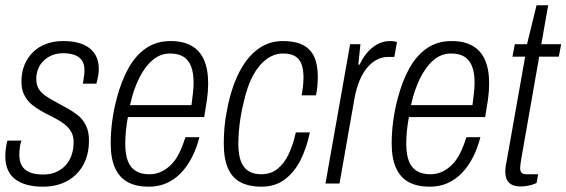

<svg xmlns="http://www.w3.org/2000/svg" viewBox="-21 -693 2139 725"><path d="M142 12Q105 12 78 4Q51 -4 33.5 -18.5Q16 -33 7.5 -54.5Q-1 -76 -1 -102Q-1 -116 1 -132Q3 -148 7 -162H60Q55 -149 53.5 -134Q52 -119 52 -108Q52 -83 62 -66.5Q72 -50 92 -42Q112 -34 142 -34Q169 -34 190 -43Q211 -52 226 -68Q241 -84 249 -106.5Q257 -129 257 -156Q257 -180 247.5 -196Q238 -212 222.5 -224Q207 -236 188 -246Q169 -256 149 -266Q132 -275 116 -285.5Q100 -296 87.5 -309.5Q75 -323 67.5 -341.5Q60 -360 60 -385Q60 -420 71.5 -448Q83 -476 104 -496.5Q125 -517 154 -527.5Q183 -538 218 -538Q249 -538 274 -531.5Q299 -525 316.5 -511.5Q334 -498 343 -478.5Q352 -459 352 -432Q352 -420 349.5 -406Q347 -392 343 -377H292Q296 -401 297 -411Q298 -421 298 -427Q298 -452 287.5 -466Q277 -480 259 -486Q241 -492 218 -492Q193 -492 174.5 -484Q156 -476 142.5 -462.5Q129 -449 122.5 -431.5Q116 -414 116 -396Q116 -372 125.5 -357Q135 -342 151 -331Q167 -320 186 -310Q207 -298 229.5 -286Q252 -274 271.5 -259Q291 -244 303 -220.5Q315 -197 315 -162Q315 -121 302 -88.5Q289 -56 265.5 -33.5Q242 -11 210.5 0.5Q179 12 142 12Z M541 12Q494 12 462 -5Q430 -22 413.5 -58.5Q397 -95 397 -151Q397 -194 403 -238Q409 -282 420 -322Q437 -387 464 -435.5Q491 -484 530.5 -511Q570 -538 623 -538Q670 -538 701.5 -520.5Q733 -503 749 -467.5Q765 -432 765 -378Q765 -348 760.5 -316.5Q756 -285 750 -251H462Q457 -224 454.5 -199Q452 -174 452 -151Q452 -110 462 -84.5Q472 -59 492.5 -47Q513 -35 543 -35Q567 -35 587.5 -44.5Q608 -54 625.5 -71.5Q643 -89 656 -115.5Q669 -142 679 -175H732Q721 -132 703 -97.5Q685 -63 661 -38.5Q637 -14 607 -1Q577 12 541 12ZM470 -296H702Q705 -319 707.5 -340.5Q710 -362 710 -381Q710 -418 700.5 -442.5Q691 -467 671.5 -479Q652 -491 621 -491Q584 -491 554.5 -465.5Q525 -440 503.5 -396Q482 -352 470 -296Z M965 12Q920 12 888 -4.5Q856 -21 840 -57Q824 -93 824 -151Q824 -180 826.5 -210.5Q829 -241 835 -271Q845 -328 863 -376.5Q881 -425 907.5 -461.5Q934 -498 969 -518Q1004 -538 1048 -538Q1094 -538 1123 -523Q1152 -508 1165.5 -478.5Q1179 -449 1179 -403Q1179 -389 1177.5 -369.5Q1176 -350 1172 -333H1118Q1121 -348 1123 -367Q1125 -386 1125 -400Q1125 -432 1117 -452Q1109 -472 1092 -481.5Q1075 -491 1048 -491Q1015 -491 986 -470Q957 -449 935 -409Q913 -369 900 -310Q892 -279 887.5 -250.5Q883 -222 881 -197Q879 -172 879 -149Q879 -110 888.5 -84.5Q898 -59 917.5 -47Q937 -35 965 -35Q1001 -35 1026.5 -55Q1052 -75 1069 -111Q1086 -147 1096 -193H1149Q1137 -135 1114 -89Q1091 -43 1054.5 -15.5Q1018 12 965 12Z M1208 0 1301 -526H1340L1332 -449H1337Q1350 -477 1367.5 -496.5Q1385 -516 1406 -527Q1427 -538 1451 -538Q1460 -538 1466.5 -537Q1473 -536 1478 -534L1468 -478H1444Q1422 -478 1402 -467.5Q1382 -457 1365.5 -437.5Q1349 -418 1337 -389.5Q1325 -361 1318 -324L1261 0Z M1602 12Q1555 12 1523 -5Q1491 -22 1474.5 -58.5Q1458 -95 1458 -151Q1458 -194 1464 -238Q1470 -282 1481 -322Q1498 -387 1525 -435.5Q1552 -484 1591.5 -511Q1631 -538 1684 -538Q1731 -538 1762.5 -520.5Q1794 -503 1810 -467.5Q1826 -432 1826 -378Q1826 -348 1821.5 -316.5Q1817 -285 1811 -251H1523Q1518 -224 1515.5 -199Q1513 -174 1513 -151Q1513 -110 1523 -84.5Q1533 -59 1553.5 -47Q1574 -35 1604 -35Q1628 -35 1648.5 -44.5Q1669 -54 1686.5 -71.5Q1704 -89 1717 -115.5Q1730 -142 1740 -175H1793Q1782 -132 1764 -97.5Q1746 -63 1722 -38.5Q1698 -14 1668 -1Q1638 12 1602 12ZM1531 -296H1763Q1766 -319 1768.5 -340.5Q1771 -362 1771 -381Q1771 -418 1761.5 -442.5Q1752 -467 1732.5 -479Q1713 -491 1682 -491Q1645 -491 1615.5 -465.5Q1586 -440 1564.5 -396Q1543 -352 1531 -296Z M1946 11Q1924 11 1911 4Q1898 -3 1892.5 -15.5Q1887 -28 1887 -46Q1887 -56 1889 -68.5Q1891 -81 1894 -95L1962 -479H1914L1923 -526H1969L2005 -673H2049L2023 -526H2098L2089 -479H2015L1947 -91Q1946 -84 1944.5 -74Q1943 -64 1943 -59Q1943 -47 1948.5 -41Q1954 -35 1967 -35H2011L2005 -2Q1997 2 1986.5 5Q1976 8 1965 9.5Q1954 11 1946 11Z"/></svg>

Font: Archivo Condensed ExtraLight
Style: Italic
Weight: 250
Width: 3
Italic angle: -10°
Designer: Hector Gatti
Foundry: Omnibus-Type
Version: Version 2.001